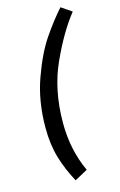

<svg xmlns="http://www.w3.org/2000/svg" viewBox="-139 -860 653 1048"><g transform="rotate(-15 187.5 -336.0)"><path d="M67 -188Q67 -338 112 -463Q157 -588 209.5 -665Q262 -742 316 -803L375 -763Q300 -669 233 -521.5Q166 -374 166 -188Q166 -37 225 91L152 131Q112 58 89.5 -17.5Q67 -93 67 -188Z"/></g></svg>

Font: KoHo SemiBold
Style: Italic
Weight: 600
Italic angle: -10°
Version: Version 1.000; ttfautohint (v1.6)